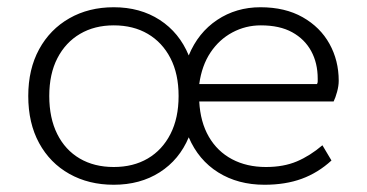

<svg xmlns="http://www.w3.org/2000/svg" viewBox="-20 -500 1014 530"><path d="M294 10Q225 10 171.5 -20Q118 -50 88 -105Q58 -160 58 -235Q58 -309 88 -364Q118 -419 171.5 -449.5Q225 -480 294 -480Q367 -480 421 -445Q475 -410 501 -347Q527 -410 579.5 -445Q632 -480 699 -480Q767 -480 815.5 -452.5Q864 -425 889.5 -379Q915 -333 915 -277Q915 -263 910.5 -246.5Q906 -230 901 -220H530Q533 -163 556.5 -122.5Q580 -82 620.5 -60.5Q661 -39 714 -39Q763 -39 799.5 -54.5Q836 -70 870 -99L895 -57Q858 -23 813 -6.5Q768 10 710 10Q637 10 582.5 -24Q528 -58 501 -121Q475 -59 421 -24.5Q367 10 294 10ZM294 -39Q348 -39 388 -62.5Q428 -86 450.5 -130Q473 -174 473 -235Q473 -296 450.5 -339.5Q428 -383 388 -406.5Q348 -430 294 -430Q241 -430 201 -406.5Q161 -383 138.5 -339.5Q116 -296 116 -235Q116 -174 138 -130Q160 -86 200 -62.5Q240 -39 294 -39ZM530 -268H855Q857 -271 857 -275Q857 -279 857 -283Q857 -326 839 -359Q821 -392 786.5 -411Q752 -430 700 -430Q658 -430 621.5 -410.5Q585 -391 561 -355Q537 -319 530 -268Z"/></svg>

Font: Gantari Light
Style: Regular
Weight: 300
Designer: Anugrah Pasau
Foundry: Lafontype
Version: Version 1.000; ttfautohint (v1.8.3)